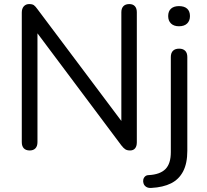

<svg xmlns="http://www.w3.org/2000/svg" viewBox="-20 -732 1015 943"><path d="M126 7Q107 7 97 -3.5Q87 -14 87 -34V-670Q87 -690 97 -701Q107 -712 123 -712Q139 -712 146.5 -706.5Q154 -701 164 -687L600 -106H576V-672Q576 -691 586 -701.5Q596 -712 615 -712Q633 -712 642.5 -701.5Q652 -691 652 -672V-33Q652 -14 643.5 -3.5Q635 7 619 7Q604 7 595 1Q586 -5 576 -18L141 -599H164V-34Q164 -14 154 -3.5Q144 7 126 7ZM723 191Q708 192 698.5 186Q689 180 685.5 170.5Q682 161 683.5 151.5Q685 142 692 135Q699 128 711 128Q766 125 792.5 98.5Q819 72 819 15V-452Q819 -472 829.5 -482.5Q840 -493 860 -493Q879 -493 889.5 -482.5Q900 -472 900 -452V9Q900 70 879.5 109.5Q859 149 820 168.5Q781 188 723 191ZM859 -603Q834 -603 820 -616.5Q806 -630 806 -653Q806 -677 820 -689.5Q834 -702 859 -702Q885 -702 899 -689.5Q913 -677 913 -653Q913 -630 899 -616.5Q885 -603 859 -603Z"/></svg>

Font: Nunito
Style: Regular
Weight: 400
Designer: Vernon Adams
Foundry: Vernon Adams
Version: Version 3.602